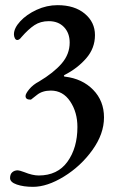

<svg xmlns="http://www.w3.org/2000/svg" viewBox="-20 -440 464 744"><path d="M19 250Q19 235 27.5 227.5Q36 220 49 220Q55 220 74 227Q106 240 130 240Q203 240 241.5 186.5Q280 133 280 52Q280 -5 252 -47Q224 -89 177 -89Q144 -89 123 -72Q102 -55 100 -54H97Q79 -54 79 -68Q79 -77 93.5 -94.5Q108 -112 131 -124Q188 -158 219 -194Q250 -230 250 -275Q250 -312 228 -335Q206 -358 169 -358Q137 -358 113.5 -342.5Q90 -327 63 -296Q55 -285 47 -285Q41 -285 37.5 -292Q34 -299 34 -307Q34 -331 58.5 -357.5Q83 -384 122 -402Q161 -420 203 -420Q269 -420 308.5 -387Q348 -354 348 -304Q348 -253 314 -214Q280 -175 231 -150Q227 -148 227.5 -145.5Q228 -143 232 -143Q299 -135 341 -92Q383 -49 383 15Q383 79 338 141.5Q293 204 228 244Q163 284 108 284Q71 284 45 275Q19 266 19 250Z"/></svg>

Font: EB Garamond Medium
Style: Regular
Weight: 500
Designer: Georg Duffner and Octavio Pardo
Foundry: Georg Duffner
Version: Version 1.000